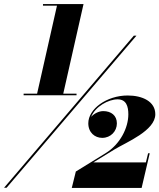

<svg xmlns="http://www.w3.org/2000/svg" viewBox="-37 -826 786 947"><path d="M79.5 -364V-356H340.5V-364H275L375 -806H175V-798H244L146 -364ZM623 -650 -17 100H-4.5L636 -650ZM661.5 101 701.5 -70H693.5L682.5 -25H423.5L527 -88.5C587 -125 729 -181.5 729 -262.5C729 -325.5 665.5 -355 593 -355C488.5 -355 398.5 -288.5 398.5 -218C398.5 -172 431 -146 467 -146C509 -146 539.5 -178.5 539.5 -217.5C539.5 -256.5 511 -278 472.5 -278C450.5 -278 427 -266 412.5 -249.5C433 -300.5 497.5 -336 543 -336C585.5 -336 596 -302 596 -262C596 -196.5 556.5 -115 484 -70.5L337 20L317 101Z"/></svg>

Font: Bodoni* 16pt Fatface
Style: Italic
Weight: 900
Italic angle: -13°
Version: Version 2.3